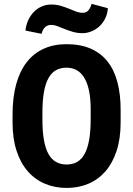

<svg xmlns="http://www.w3.org/2000/svg" viewBox="-20 -946 678 977"><path d="M593.8 -322.3Q593.8 -240.2 573.2 -178Q552.7 -115.7 516.4 -74Q480 -32.2 429.7 -11Q379.4 10.3 319.3 10.3Q259.3 10.3 208.7 -11Q158.2 -32.2 121.6 -74Q85 -115.7 64.5 -178Q43.9 -240.2 43.9 -322.3V-363.3Q43.9 -451.2 62.5 -518.1Q81.1 -585 116.5 -630.1Q151.9 -675.3 202.9 -698.2Q253.9 -721.2 318.4 -721.2Q390.1 -721.2 442.1 -698.2Q494.1 -675.3 527.8 -632.3Q561.5 -589.4 577.6 -527.6Q593.8 -465.8 593.8 -388.2ZM441.4 -389.2Q441.4 -444.8 432.9 -485.1Q424.3 -525.4 408.2 -551.3Q392.1 -577.1 369.4 -589.4Q346.7 -601.6 318.4 -601.6Q287.1 -601.6 264.2 -588.4Q241.2 -575.2 226.1 -547.4Q210.9 -519.5 203.4 -476.3Q195.8 -433.1 195.8 -372.6V-338.9Q195.8 -277.8 203.4 -234.4Q210.9 -190.9 226.3 -163.1Q241.7 -135.3 264.9 -122.1Q288.1 -108.9 319.3 -108.9Q349.6 -108.9 372.3 -121.8Q395 -134.8 410.4 -162.6Q425.8 -190.4 433.6 -234.1Q441.4 -277.8 441.4 -338.9ZM528.8 -904.3Q526.9 -875 515.1 -851.6Q503.4 -828.1 485.6 -811.8Q467.8 -795.4 445.3 -786.4Q422.9 -777.3 399.4 -777.3Q373 -777.3 350.8 -783.9Q328.6 -790.5 309.1 -798.3Q289.6 -806.2 272.5 -812.7Q255.4 -819.3 238.8 -819.3Q227.5 -819.3 219.2 -814.7Q210.9 -810.1 205.3 -803.2Q199.7 -796.4 196.3 -788.3Q192.9 -780.3 191.4 -773.9L109.4 -790.5Q112.8 -819.8 124 -844Q135.3 -868.2 152.6 -885.7Q169.9 -903.3 192.4 -913.1Q214.8 -922.9 240.7 -922.9Q267.6 -922.9 289.6 -916.3Q311.5 -909.7 330.6 -901.9Q349.6 -894 366.7 -887.5Q383.8 -880.9 401.4 -880.9Q412.1 -880.9 419.4 -885Q426.8 -889.2 431.9 -895.8Q437 -902.3 440.4 -910.4Q443.8 -918.5 446.3 -926.3Z"/></svg>

Font: Ufes Sans ExtraBold
Style: Regular
Weight: 800
Designer: Ricardo Esteves & Filipe Motta
Foundry: ProDesignUfes - Ricardo Esteves, Filipe Motta (This is a derivative work, based on Roboto family, by Christian Robertson
Version: Version 2.0